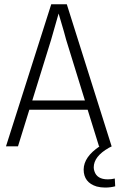

<svg xmlns="http://www.w3.org/2000/svg" viewBox="-20 -679 555 891"><path d="M63.5 0 116.2 -169.9H386.7L439.5 0H442.4Q369.1 48.8 368.2 107.4Q368.2 168 428.7 186.5Q447.3 191.4 467.8 191.4Q493.2 191.4 514.6 185.5L512.7 149.4Q497.1 153.3 480.5 153.3Q429.7 153.3 418 115.2Q415 106.4 415 97.7Q415 46.9 485.4 6.8Q493.2 2.9 499 0H498L290 -659.2H217.8L7.8 0ZM216.8 -493.2Q245.1 -593.8 252 -616.2Q258.8 -592.8 276.4 -533.2Q284.2 -504.9 287.1 -494.1L374 -212.9H129.9Z"/></svg>

Font: Yaldevi Colombo Light
Style: Regular
Weight: 300
Designer: Sol Matas, Denzil Rajitha, Kosala Senevirathne and Pathum Egodawatta
Foundry: Mooniak
Version: Version 1.020 ; ttfautohint (v1.6)